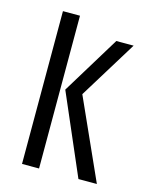

<svg xmlns="http://www.w3.org/2000/svg" viewBox="-90 -606 515 664"><g transform="rotate(15 168.0 -273.5)"><path d="M255 0 131 -287 258 -495H320L192 -287L321 0ZM53 0V-547H114V0Z"/></g></svg>

Font: Alumni Sans
Style: Regular
Weight: 400
Designer: Robert E. Leuschke
Foundry: Robert E. Leuschke
Version: Version 1.018